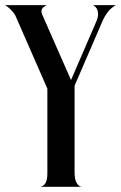

<svg xmlns="http://www.w3.org/2000/svg" viewBox="-49 -721 467 741"><path d="M-29.3 -701.2H130.9Q126.5 -698.2 121.8 -695.3Q117.2 -692.4 114.3 -688.2Q111.3 -684.1 110.8 -678.5Q110.4 -672.9 113.8 -665L225.1 -412.1L323.2 -639.2Q328.6 -651.9 329.3 -662.1Q330.1 -672.4 327.6 -680.2Q325.2 -688 320.6 -693.1Q315.9 -698.2 310.1 -701.2H397.9Q377.4 -689 366.2 -673.6Q355 -658.2 348.1 -643.1L238.8 -390.1V-60.1Q238.8 -52.2 239.5 -42.2Q240.2 -32.2 243.2 -23.2Q246.1 -14.2 252 -7.6Q257.8 -1 268.1 0H106Q133.8 -4.4 133.8 -50.8V-378.9L9.8 -662.1Q4.4 -671.9 -6.8 -683.3Q-18.1 -694.8 -29.3 -701.2Z"/></svg>

Font: 003 KoZ KJR
Style: Regular
Weight: 400
Designer: Ko Z, Min Khaing
Foundry: Your Own Font Foundry
Version: Version 2.50;March 29, 2020;